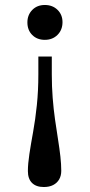

<svg xmlns="http://www.w3.org/2000/svg" viewBox="-20 -542 361 771"><path d="M188 -315V-243Q188 -195 191.5 -149.5Q195 -104 201 -62Q207 -20 213 17.5Q219 55 222.5 86.5Q226 118 226 144Q226 164 217.5 178.5Q209 193 193.5 201Q178 209 156 209Q125 209 108.5 192.5Q92 176 92 145Q92 116 98 76.5Q104 37 113 -12.5Q122 -62 128 -120Q134 -178 134 -244V-315ZM160 -522Q191 -522 211 -502.5Q231 -483 231 -453Q231 -422 211 -402Q191 -382 160 -382Q129 -382 109.5 -401.5Q90 -421 90 -452Q90 -482 109.5 -502Q129 -522 160 -522Z"/></svg>

Font: Literata 18pt
Style: Regular
Weight: 400
Designer: Latin by Veronika Burian and Jose Scaglione. Greek by Irene Vlachou. Cyrillic by Vera Evstafieva.
Foundry: TypeTogether
Version: Version 3.103;gftools[0.9.29]